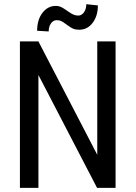

<svg xmlns="http://www.w3.org/2000/svg" viewBox="-20 -912 659 932"><path d="M541 0H451.2L166.5 -547.9V0H76.7V-710.9H166.5L452.1 -160.6V-710.9H541ZM455.1 -885.7Q455.1 -834.5 429.7 -801Q404.3 -767.6 364.3 -767.6Q347.2 -767.6 335 -772.7Q322.8 -777.8 303.2 -792.7Q283.7 -807.6 274.9 -810.8Q266.1 -814 254.9 -814Q238.3 -814 227.3 -798.3Q216.3 -782.7 216.3 -759.3L160.2 -762.7Q160.2 -815.9 186 -849.6Q211.9 -883.3 250.5 -883.3Q265.1 -883.3 276.9 -877.7Q288.6 -872.1 306.4 -859.4Q324.2 -846.7 335.4 -841.6Q346.7 -836.4 359.9 -836.4Q376.5 -836.4 387.7 -852.3Q398.9 -868.2 398.9 -891.6Z"/></svg>

Font: Roboto Condensed
Style: Regular
Weight: 400
Designer: Google
Version: Version 2.001047; 2015